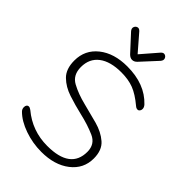

<svg xmlns="http://www.w3.org/2000/svg" viewBox="-268 -1027 1141 1141"><g transform="rotate(45 302.0 -456.5)"><path d="M307 8Q234 8 165.5 -16Q97 -40 57 -80Q46 -91 46 -107Q46 -118 51 -124.5Q56 -131 64 -131Q73 -131 85 -122Q181 -42 307 -42Q501 -42 501 -186Q501 -250 444.5 -275Q388 -300 314 -317Q254 -331 196 -350Q138 -369 100 -406.5Q62 -444 62 -515Q62 -604 130.5 -658.5Q199 -713 310 -713Q458 -713 541 -625Q553 -612 553 -598Q553 -588 547.5 -581Q542 -574 534 -574Q523 -574 513 -583Q458 -629 413.5 -646Q369 -663 310 -663Q218 -663 167.5 -624.5Q117 -586 117 -515Q117 -448 168.5 -420Q220 -392 289 -375Q350 -360 412 -343Q474 -326 515 -290.5Q556 -255 556 -185Q556 -99 487 -45.5Q418 8 307 8ZM302 -760Q286 -760 271 -775L178 -876Q166 -890 170.5 -903Q175 -916 187.5 -920Q200 -924 212 -911L302 -807L392 -911Q404 -924 416.5 -920Q429 -916 433.5 -903Q438 -890 426 -876L333 -775Q319 -760 302 -760Z"/></g></svg>

Font: Nunito VF Beta Light
Style: Regular
Weight: 300
Designer: Vernon Adams
Foundry: newtypography
Version: Version 3.001